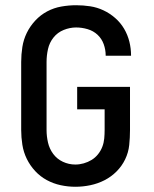

<svg xmlns="http://www.w3.org/2000/svg" viewBox="-20 -702 590 734"><path d="M268 12Q240 12 212 6Q184 0 159 -13.5Q134 -27 114.5 -48Q95 -69 82.5 -94.5Q70 -120 65.5 -148.5Q61 -177 61 -205V-465Q61 -494 65.5 -522.5Q70 -551 82.5 -576.5Q95 -602 115 -623.5Q135 -645 160.5 -658.5Q186 -672 214.5 -677Q243 -682 271 -682Q298 -682 324.5 -678Q351 -674 375.5 -662.5Q400 -651 420.5 -633Q441 -615 454.5 -592Q468 -569 474.5 -543Q481 -517 481 -490V-489H384V-490Q384 -512 376.5 -533Q369 -554 353 -569Q337 -584 315 -590.5Q293 -597 271 -597Q247 -597 223.5 -587.5Q200 -578 184.5 -558.5Q169 -539 163.5 -514.5Q158 -490 158 -465V-205Q158 -181 163.5 -157Q169 -133 183.5 -113.5Q198 -94 220.5 -83.5Q243 -73 268 -73Q284 -73 300 -77.5Q316 -82 330 -90.5Q344 -99 354.5 -112Q365 -125 371 -140.5Q377 -156 378.5 -172.5Q380 -189 380 -205V-284H275V-370H477V-205Q477 -176 474 -147.5Q471 -119 458.5 -93Q446 -67 425.5 -46.5Q405 -26 379.5 -13Q354 0 325.5 6Q297 12 268 12Z"/></svg>

Font: Lode Dark Term
Style: Bold
Weight: 700
Monospace: yes
Designer: Belleve Invis
Foundry: Belleve Invis
Version: Version 29.2.0